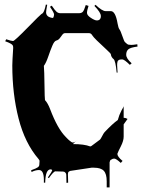

<svg xmlns="http://www.w3.org/2000/svg" viewBox="-20 -818 626 846"><path d="M203.1 -71.8Q180.2 -71.8 179.2 -13.2H173.3V-24.9Q173.3 -68.8 151.9 -68.8Q136.2 -68.8 119.1 -60.1L117.2 -67.9Q140.6 -76.2 147 -81.1Q153.3 -85.9 153.3 -92.8L154.3 -108.9Q154.3 -110.8 152.6 -113.3Q150.9 -115.7 149.9 -117.2Q89.8 -187 62 -295.4Q34.2 -403.8 34.2 -529.8L35.2 -558.1L38.1 -606.9Q38.1 -613.8 36.6 -617.2Q33.2 -625.5 2.9 -636.2L7.3 -645Q30.8 -637.2 37.4 -637.2Q43.9 -637.2 101.3 -695.8Q158.7 -754.4 162.4 -756.1Q166 -757.8 168.5 -760.3Q175.8 -767.6 182.1 -797.9L188 -796.9Q183.1 -770 183.1 -764.2Q183.1 -741.7 213.9 -738.8Q218.3 -746.6 218.3 -754.2Q218.3 -761.7 200.2 -788.1L208 -793Q222.2 -772 229.5 -765.9Q236.8 -759.8 246.1 -759.8H328.1Q338.9 -759.8 344.7 -765.9Q350.6 -772 357.9 -795.9L370.1 -792Q363.3 -772 363.3 -761.2Q363.3 -750.5 380.4 -739.3Q397.5 -728 406.5 -728Q415.5 -728 419.9 -732.9Q424.3 -737.8 424.3 -744.1V-748Q424.3 -762.7 396 -792L400.9 -796.9Q430.2 -769 445.3 -769H468.3Q488.8 -769 498 -714.8Q501.5 -694.8 506.3 -688.7Q511.2 -682.6 519 -659.4Q526.9 -636.2 530.3 -632.8Q541 -622.1 546.6 -621.1Q552.2 -620.1 559.1 -620.1Q565.9 -620.1 585 -623L585.9 -612.8Q555.2 -608.9 545.7 -600.8Q536.1 -592.8 536.1 -576.7Q536.1 -560.5 560.1 -539.1L552.2 -532.2Q527.8 -556.2 519 -556.2Q510.3 -556.2 508.3 -555.2H507.3Q500 -552.7 498 -546.9Q496.1 -541 496.1 -531.2Q496.1 -521.5 498 -498H494.1Q489.3 -550.3 480.5 -557.6Q470.2 -565.4 468.3 -579.1Q468.3 -582 451.2 -597.7Q393.6 -650.4 387.5 -661.1Q381.3 -671.9 373 -671.9H266.1Q259.8 -671.9 254.6 -664.8Q249.5 -657.7 243.4 -649.7Q237.3 -641.6 228.3 -639.4Q219.2 -637.2 210.7 -616.9Q202.1 -596.7 192.6 -568.8Q183.1 -541 173.3 -527.8Q175.3 -505.4 176 -444.3Q176.8 -383.3 178.2 -377Q190.9 -363.3 200.7 -337.4Q233.4 -251 269.5 -214.8Q273.4 -210.9 275.4 -208.7Q277.3 -206.5 280.5 -203.6Q283.7 -200.7 285.2 -199.5Q286.6 -198.2 289.1 -196.3Q296.9 -189.9 300.3 -189.9Q303.7 -189.9 305.7 -190.7Q307.6 -191.4 309.1 -192.1Q310.5 -192.9 313 -194.8Q315.4 -196.8 316.9 -198.2Q318.4 -199.7 321.8 -203.1L301.3 -183.1Q351.1 -183.1 377 -172.9Q381.3 -172.9 384.3 -175.8L420.9 -203.1Q423.8 -206.1 430.2 -218.5Q436.5 -231 440.9 -235.8Q477.1 -273.9 499 -289.1Q504.9 -311.5 515.1 -330.8Q525.4 -350.1 525.9 -350.1Q524.9 -348.1 524.9 -344.2V-298.8H526.9Q533.7 -298.8 542 -293.9L524.9 -270V-215.8Q524.9 -197.8 512.5 -173.3Q500 -148.9 497.1 -140.1Q497.1 -127.9 520 -108.9L512.2 -100.1Q491.7 -119.1 483.6 -119.1Q475.6 -119.1 469.2 -113.8H468.3Q465.8 -113.8 462.9 -103V7.8H450.2V-19Q450.2 -51.8 437.3 -65.4Q424.3 -79.1 394 -79.1H383.3L289.1 -64.9Q288.1 -64.5 286.4 -63.5Q284.7 -62.5 284.2 -62.3Q283.7 -62 282.5 -61Q281.2 -60.1 281 -59.3Q280.8 -58.6 280.3 -57.6Q279.3 -54.7 279.3 -50.8L280.3 -13.2L272.9 -12.2L272 -47.9Q272 -53.2 267.8 -57.6Q263.7 -62 258.3 -62L224.1 -63Q216.3 -63 195.3 -33.2L190.9 -36.1Q210 -63 210 -68.8Q207 -71.8 203.1 -71.8Z"/></svg>

Font: Eater Caps
Style: Regular
Weight: 400
Version: Version 001.002